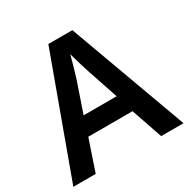

<svg xmlns="http://www.w3.org/2000/svg" viewBox="-162 -864 994 1011"><g transform="rotate(-30 335.5 -358.5)"><path d="M534 0H670L408 -717H262L0 0H136L200 -189H469ZM374 -483 436 -299H235L298 -483C305 -506 325 -572 335 -613C344 -578 365 -510 374 -483Z"/></g></svg>

Font: Noto Sans Arabic UI SmBd
Style: Regular
Weight: 600
Designer: Monotype Design Team, Nadine Chahine and Nizar Qandah
Foundry: Monotype Imaging Inc.
Version: Version 2.010